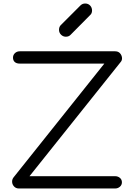

<svg xmlns="http://www.w3.org/2000/svg" viewBox="-20 -1073 764 1093"><path d="M88 0Q71 0 60.5 -11Q50 -22 49 -36.5Q48 -51 57 -63L574 -711H92Q74 -711 64 -720Q54 -729 54 -745Q54 -760 65 -770.5Q76 -781 93 -781H635Q653 -781 663 -770Q673 -759 674.5 -744.5Q676 -730 667 -720L148 -70H635Q651 -70 662.5 -60.5Q674 -51 674 -35Q674 -20 662.5 -10Q651 0 635 0ZM355 -864Q339 -864 327.5 -875.5Q316 -887 316 -903Q316 -919 325 -929L438 -1042Q449 -1053 465 -1053Q482 -1053 493 -1041.5Q504 -1030 504 -1013Q504 -1006 501.5 -999Q499 -992 493 -987L381 -874Q371 -864 355 -864Z"/></svg>

Font: Comfortaa
Style: Regular
Weight: 400
Designer: Johan Aakerlund
Foundry: Johan Aakerlund
Version: Version 3.104; ttfautohint (v1.8.1.43-b0c9)